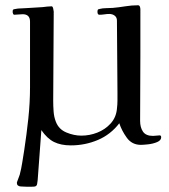

<svg xmlns="http://www.w3.org/2000/svg" viewBox="-20 -548 640 729"><path d="M592 -27Q592 -15 576.5 -8.5Q561 -2 542.5 0Q524 2 515 2Q481 2 461.5 -25Q442 -52 433 -80Q400 -37 351.5 -16.5Q303 4 249 4Q211 4 185 -9Q159 -22 137 -54Q133 -6 130 41.5Q127 89 123 136Q122 142 121 150Q120 158 113 160Q109 161 97 161Q85 161 82 161Q74 161 59 160Q44 159 44 146Q44 144 49 131.5Q54 119 55 115Q61 92 64.5 69Q68 46 72 22Q81 -37 87.5 -97.5Q94 -158 94 -217V-466Q94 -494 66 -494Q58 -494 50 -493Q42 -492 34 -492Q31 -492 29.5 -496Q28 -500 28 -502Q28 -510 30 -511.5Q32 -513 39 -514Q48 -516 57.5 -516Q67 -516 77 -517Q94 -518 110 -519Q126 -520 142 -521Q150 -522 159 -523Q168 -524 176 -524Q180 -524 182 -515.5Q184 -507 184 -504Q184 -419 183 -334.5Q182 -250 182 -165Q182 -146 183.5 -125Q185 -104 192 -86Q203 -57 232 -45Q261 -33 289 -33Q320 -33 349.5 -44.5Q379 -56 400 -79Q421 -102 424 -135Q426 -151 426 -166.5Q426 -182 426 -197Q426 -265 425 -333.5Q424 -402 424 -470Q424 -482 415.5 -488.5Q407 -495 395 -495Q386 -495 376.5 -493.5Q367 -492 357 -492Q353 -492 351.5 -495.5Q350 -499 350 -503Q350 -509 352 -512Q353 -513 355 -513Q357 -513 358 -514Q370 -517 382.5 -517Q395 -517 408 -518Q431 -520 455.5 -524Q480 -528 504 -528Q509 -528 511 -523Q513 -518 513 -513V-340Q513 -277 512.5 -214.5Q512 -152 512 -89Q512 -64 523 -48Q534 -32 561 -32Q568 -32 574 -33Q580 -34 586 -34Q592 -34 592 -27Z"/></svg>

Font: Kaisei HarunoUmi
Style: Regular
Weight: 400
Designer: Font-Kai, 金井和夫
Foundry: KAZUO KANAI
Version: Version 5.003